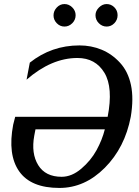

<svg xmlns="http://www.w3.org/2000/svg" viewBox="-20 -911 688 947"><path d="M625 -335Q596 -183 497 -83.5Q398 16 273 16Q132 16 74.5 -66Q17 -148 45 -296L55 -335H511Q539 -479 495 -552Q451 -625 362 -625Q234 -625 111 -518L127 -602Q234 -687 372 -687Q430 -687 481 -666Q532 -645 572 -601.5Q612 -558 626 -491.5Q640 -425 625 -335ZM497 -273H155L149 -242Q133 -154 168.5 -96.5Q204 -39 284 -39Q334 -39 381 -79Q428 -119 456 -170Q484 -221 497 -273ZM451 -836Q451 -857 468 -874Q485 -891 506 -891Q528 -891 544 -875Q560 -859 560 -836Q560 -813 544 -796.5Q528 -780 506 -780Q484 -780 467.5 -796.5Q451 -813 451 -836ZM353 -836Q353 -813 336.5 -796.5Q320 -780 298 -780Q276 -780 260 -796.5Q244 -813 244 -835Q244 -857 260 -874Q276 -891 298 -891Q320 -891 336.5 -874.5Q353 -858 353 -836Z"/></svg>

Font: Veleka
Style: Italic
Weight: 400
Italic angle: -12°
Designer: Stefan Peev, Context Ltd, 2016; SIL International, 1997-2014.
Foundry: Stefan Peev, Context Ltd, 2016
Version: Version 1.000